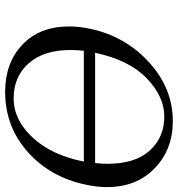

<svg xmlns="http://www.w3.org/2000/svg" viewBox="8 -706 709 766"><g transform="rotate(90 363.0 -322.5)"><path d="M624 -302H182Q179 -275 179 -249Q179 -142 232 -82Q285 -22 372 -22Q458 -22 528.5 -98Q599 -174 624 -302ZM630 -347Q633 -374 633 -397Q633 -506 580.5 -564.5Q528 -623 444 -623Q365 -623 292 -553Q219 -483 190 -347ZM720 -329Q694 -178 591 -83Q488 12 346 12Q230 12 157.5 -57Q85 -126 85 -243Q85 -276 91 -310Q117 -458 223 -557.5Q329 -657 463 -657Q576 -657 651 -584.5Q726 -512 726 -394Q726 -364 720 -329Z"/></g></svg>

Font: Linux Libertine O
Style: Italic
Weight: 400
Italic angle: -12°
Designer: Philipp H. Poll
Foundry: Philipp H. Poll
Version: Version 5.1.6